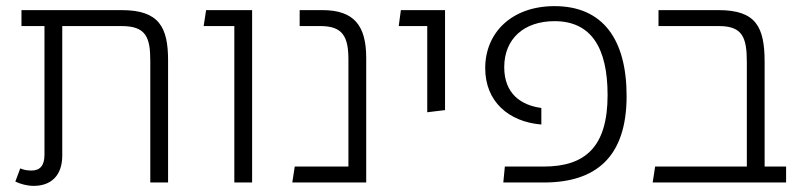

<svg xmlns="http://www.w3.org/2000/svg" viewBox="-20 -595 2608 626"><path d="M377 -562H50V-510H125V-90C125 -56 111 -39 83 -39C69 -39 57 -41 46 -46L30 -3C47 5 68 11 90 11C145 11 183 -21 183 -88V-510H377C456 -510 470 -473 470 -397V0H528V-398C528 -506 499 -562 377 -562Z M744 0H802V-562H652L644 -510H744Z M1031 -562H957V-510H1025C1097 -510 1116 -476 1116 -401V-52H941L933 0H1174V-406C1174 -511 1135 -562 1031 -562Z M1373 -229 1431 -236V-562H1287L1280 -510H1373Z M1621 0H1753C1922 0 2023 -82 2023 -282C2023 -466 1946 -575 1788 -575C1648 -575 1562 -488 1562 -373C1562 -264 1638 -198 1745 -189V-243C1678 -252 1624 -290 1624 -376C1624 -468 1688 -526 1788 -526C1907 -526 1961 -440 1961 -285C1961 -116 1888 -52 1753 -52H1626Z M2473 -52V-393C2473 -507 2445 -562 2323 -562H2127V-510H2324C2401 -510 2415 -473 2415 -392V-52H2116L2108 0H2543V-52Z"/></svg>

Font: FiraGO Light
Style: Regular
Weight: 300
Designer: bBox Type
Foundry: bBox Type GmbH
Version: Version 1.001;PS 001.001;hotconv 1.0.88;makeotf.lib2.5.64775